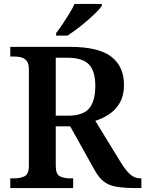

<svg xmlns="http://www.w3.org/2000/svg" viewBox="-20 -951 735 971"><path d="M32 0V-49H54Q82 -49 104 -59.5Q126 -70 126 -112V-601Q126 -629 115.5 -642.5Q105 -656 88.5 -660.5Q72 -665 54 -665H32V-714H334Q478 -714 542.5 -664.5Q607 -615 607 -522Q607 -468 586 -431.5Q565 -395 531.5 -373Q498 -351 462 -340L590 -131Q616 -89 638.5 -69Q661 -49 690 -49H695V0H669Q608 0 569.5 -6.5Q531 -13 505.5 -32.5Q480 -52 459 -90L335 -312H262V-112Q262 -70 283 -59.5Q304 -49 333 -49H350V0ZM323 -366Q401 -366 431.5 -403.5Q462 -441 462 -516Q462 -593 429 -626Q396 -659 321 -659H262V-366ZM264 -784Q279 -803 296.5 -829Q314 -855 330.5 -882Q347 -909 357 -931H495V-921Q486 -908 466 -888Q446 -868 420.5 -846Q395 -824 369 -804.5Q343 -785 321 -771H264Z"/></svg>

Font: Noto Serif Malayalam SemiBold
Style: Regular
Weight: 600
Designer: Indian type Foundry, Jelle Bosma, Monotype Design Team
Foundry: Monotype Imaging Inc.
Version: Version 2.104; ttfautohint (v1.8.4.7-5d5b)